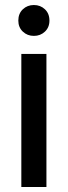

<svg xmlns="http://www.w3.org/2000/svg" viewBox="-20 -745 270 765"><path d="M65 0V-530H165V0ZM115 -602Q89 -602 71 -619Q53 -636 53 -663Q53 -691 71 -708Q89 -725 115 -725Q141 -725 159 -708Q177 -691 177 -663Q177 -636 159 -619Q141 -602 115 -602Z"/></svg>

Font: Radio Canada Big
Style: Regular
Weight: 400
Designer: Étienne Aubert Bonn
Foundry: Coppers and Brasses
Version: Version 1.001